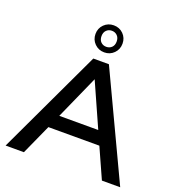

<svg xmlns="http://www.w3.org/2000/svg" viewBox="-163 -1071 1109 1203"><g transform="rotate(20 392.0 -470.0)"><path d="M325.9 -785.9Q299.8 -812 299.8 -850.1Q299.8 -888.2 325.9 -914.1Q352.1 -939.9 390.1 -939.9Q428.2 -939.9 454.1 -914.1Q480 -888.2 480 -850.1Q480 -812 454.1 -785.9Q428.2 -759.8 390.1 -759.8Q352.1 -759.8 325.9 -785.9ZM390.1 -796.9Q412.1 -796.9 426.5 -811Q440.9 -825.2 440.9 -850.1Q440.9 -875 426.3 -889.4Q411.6 -903.8 390.1 -903.8Q368.7 -903.8 354.2 -889.4Q339.8 -875 339.8 -850.1Q339.8 -825.2 354.2 -811Q368.7 -796.9 390.1 -796.9ZM651.9 0 562 -200.2H222.2L131.8 0H9.8L339.8 -700.2H443.8L773.9 0ZM392.1 -581.1 262.2 -290H522Z"/></g></svg>

Font: Copperplate Sans CC Heavy
Style: Regular
Weight: 400
Designer: indestructible type*
Foundry: Cowboy Collective
Version: Version 1.000